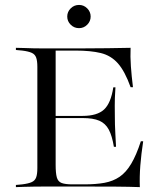

<svg xmlns="http://www.w3.org/2000/svg" viewBox="-20 -767 674 787"><path d="M162.1 -2.4Q137.9 -2.4 116.9 -2Q96 -1.6 78.2 -1.2Q60.5 -0.8 45.2 0V-8.9L71 -11.3Q96.8 -14.5 110.1 -20.6Q123.4 -26.6 128.2 -39.9Q133.1 -53.2 133.1 -78.2V-492.7Q133.1 -517.7 128.2 -531Q123.4 -544.4 110.1 -550.4Q96.8 -556.5 71 -559.7L45.2 -562.1V-571Q60.5 -571 78.2 -570.2Q96 -569.4 116.9 -569Q137.9 -568.5 162.1 -568.5H171.8H296.8Q368.5 -568.5 421 -569.4Q473.4 -570.2 515.3 -571Q513.7 -535.5 516.5 -495.2Q519.4 -454.8 525 -409.7H515.3Q491.9 -475 463.3 -507.3Q434.7 -539.5 393.1 -549.6Q351.6 -559.7 289.5 -559.7H208.1V-91.1Q208.1 -57.3 212.9 -39.9Q217.7 -22.6 232.7 -16.9Q247.6 -11.3 277.4 -11.3H325.8Q373.4 -11.3 408.5 -17.7Q443.5 -24.2 470.2 -42.3Q496.8 -60.5 517.7 -95.6Q538.7 -130.6 557.3 -187.9H566.9Q558.9 -135.5 555.2 -88.7Q551.6 -41.9 553.2 0Q510.5 -1.6 456 -2Q401.6 -2.4 327.4 -2.4H171.8ZM178.2 -283.1V-291.9H415.3V-283.1ZM446.8 -165.3Q439.5 -210.5 425.8 -235.9Q412.1 -261.3 387.1 -272.2Q362.1 -283.1 318.5 -283.1V-291.9Q378.2 -291.9 406.5 -318.1Q434.7 -344.4 444.4 -408.9H453.2Q450 -359.7 450.4 -333.9Q450.8 -308.1 450.8 -287.1Q450.8 -271.8 451.2 -256Q451.6 -240.3 452.8 -219Q454 -197.6 455.6 -165.3ZM304 -651.6Q283.9 -651.6 269.8 -665.7Q255.6 -679.8 255.6 -699.2Q255.6 -718.5 269.8 -732.7Q283.9 -746.8 304 -746.8Q323.4 -746.8 337.5 -732.7Q351.6 -718.5 351.6 -699.2Q351.6 -679.8 337.5 -665.7Q323.4 -651.6 304 -651.6Z"/></svg>

Font: Playfair 144pt SemiExpanded Light
Style: Regular
Weight: 300
Width: 6
Designer: Claus Eggers Sørensen
Foundry: Claus Eggers Sørensen
Version: Version 2.203